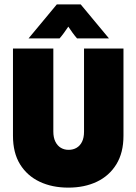

<svg xmlns="http://www.w3.org/2000/svg" viewBox="-20 -848 627 882"><path d="M293.8 13.9Q219.4 13.9 162.2 -13.2Q104.9 -40.3 72.2 -93.1Q39.6 -145.8 39.6 -224.3V-625H225V-243.8Q225 -216 234.4 -197.2Q243.8 -178.5 259.4 -169.1Q275 -159.7 295.1 -159.7Q316 -159.7 331.9 -169.1Q347.9 -178.5 356.9 -196.9Q366 -215.3 366 -243.1V-625H547.2V-224.3Q547.2 -146.5 514.6 -93.4Q481.9 -40.3 425 -13.2Q368.1 13.9 293.8 13.9ZM111.1 -671.5 241 -827.8H350.7L480.6 -671.5H334Q323.6 -683.3 313.2 -697.6Q302.8 -711.8 293.8 -725.7Q284.7 -711.8 274.3 -697.6Q263.9 -683.3 253.5 -671.5Z"/></svg>

Font: Afacad Flux Black
Style: Regular
Weight: 900
Designer: Kristian Moeller
Foundry: Dicotype
Version: Version 1.100